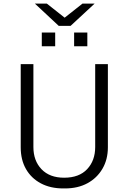

<svg xmlns="http://www.w3.org/2000/svg" viewBox="-20 -1045 720 1075"><path d="M334 10Q262 10 208.5 -18.5Q155 -47 125.5 -98.5Q96 -150 96 -220V-686H167V-222Q167 -145 212.5 -97.5Q258 -50 339 -50Q423 -50 468 -98Q513 -146 513 -222V-686H584V-220Q584 -152 553.5 -100Q523 -48 469.5 -19Q416 10 344 10ZM309 -900 175 -1025H242L342 -946L442 -1025H510L375 -900ZM214 -786V-863H289V-786ZM395 -786V-863H469V-786Z"/></svg>

Font: Chivo ExtraLight
Style: Regular
Weight: 250
Designer: Hector Gatti
Foundry: Omnibus-Type
Version: Version 2.002